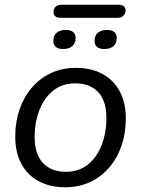

<svg xmlns="http://www.w3.org/2000/svg" viewBox="-20 -782 596 811"><path d="M255.3 8.9Q190.2 8.9 142.7 -17Q95.2 -42.9 69.8 -91.1Q44.4 -139.2 44.4 -205.2Q44.4 -266.9 62.5 -319.7Q80.6 -372.4 114.6 -412Q148.7 -451.6 195.6 -473.4Q242.5 -495.3 300.5 -495.3Q366.2 -495.3 413.4 -469.3Q460.7 -443.4 486.1 -395.5Q511.4 -347.6 511.4 -281.2Q511.4 -219.4 493.3 -166.7Q475.3 -114 441.2 -74.4Q407.2 -34.8 360.3 -12.9Q313.4 8.9 255.3 8.9ZM257.8 -56.4Q313.3 -56.4 351.5 -87.1Q389.6 -117.9 409.5 -169.8Q429.4 -221.7 429.4 -284.1Q429.4 -355.8 394.6 -392.9Q359.7 -430 298 -430Q243 -430 204.6 -399.2Q166.3 -368.4 146.3 -317Q126.4 -265.7 126.4 -202.2Q126.4 -131 161.3 -93.7Q196.1 -56.4 257.8 -56.4ZM476.9 -706.9H235.9Q221.2 -706.9 213.6 -713.3Q205.9 -719.7 205.9 -730Q205.9 -745.2 214.8 -753.5Q223.6 -761.9 239.3 -761.9H479.9Q495 -761.9 502.6 -755.7Q510.3 -749.6 510.3 -738.8Q510.3 -724.6 501.7 -715.8Q493.1 -706.9 476.9 -706.9ZM246.5 -575Q225.9 -575 215.6 -584.1Q205.3 -593.2 205.3 -609Q205.3 -632.8 219.7 -644.1Q234.2 -655.5 258.3 -655.5Q277.9 -655.5 288.7 -646.9Q299.5 -638.2 299.5 -621.5Q299.5 -599.7 285.7 -587.3Q272 -575 246.5 -575ZM420.6 -575Q400 -575 389.7 -584.1Q379.4 -593.2 379.4 -609Q379.4 -632.8 393.9 -644.1Q408.3 -655.5 432.4 -655.5Q452.1 -655.5 462.6 -646.9Q473.2 -638.2 473.2 -621.5Q473.2 -599.7 459.4 -587.3Q445.7 -575 420.6 -575Z"/></svg>

Font: Nunito Variable Extra Light
Style: Italic
Weight: 200
Italic angle: -9°
Designer: Vernon Adams
Foundry: Vernon Adams
Version: Version 3.602